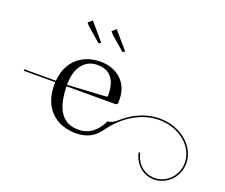

<svg xmlns="http://www.w3.org/2000/svg" viewBox="-304 -896 1418 1208"><g transform="rotate(20 405.0 -291.5)"><path d="M125 -696 98 -673 115 -653 209 -572 222 -583ZM285 -696 258 -673 275 -653 369 -572 382 -583ZM111 -260V-275C115 -382 169 -443 248 -443C332 -443 377 -394 377 -284C377 -278 374 -275.3 369 -275ZM111 -250H435C446 -250 453 -255 453 -266V-284C453 -409 360 -469 262 -469C135.1 -469 47.3 -391.5 36.2 -260H-175V-250H35.5C35.2 -243.8 35 -237.4 35 -231C35 -82 127 7.8 266.3 7.8C339.7 7.8 391.7 -21.3 429.1 -77.4C504.5 -181.2 615.5 -250.6 732.7 -250.6C865.3 -250.6 975.1 -162.1 975.1 -51.7C975.1 39.9 901.7 102.9 827.5 102.9C745.8 102.9 698.1 36.4 689.8 -16.4L679.9 -14.9C688.8 41.8 740.2 112.9 827.6 112.9C907.1 112.9 985.1 45.6 985.1 -51.8C985.1 -168.1 870.4 -260.7 732.5 -260.7C645.7 -260.7 562.7 -223.8 494.3 -163.9C467.7 -139.7 453 -134.3 428.8 -130.7C394.6 -58.8 344.3 -18.9 272.5 -18.9C168 -19 114 -94 111 -250Z"/></g></svg>

Font: FoglihtenNo04
Style: Regular
Weight: 500
Designer: gluk (gluksza@wp.pl)
Foundry: gluk (gluksza@wp.pl)
Version: Version 0.70